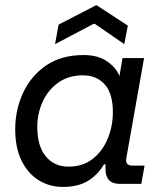

<svg xmlns="http://www.w3.org/2000/svg" viewBox="-20 -725 640 757"><path d="M228 12Q175 12 132.5 -14.5Q90 -41 65 -91.5Q40 -142 40 -215Q40 -292 71 -359Q102 -426 162 -467Q222 -508 310 -508Q367 -508 403 -482.5Q439 -457 451 -425L463 -496H548L478 -101Q473 -72 502 -72H550L537 0H453Q396 0 396 -58V-77H390Q366 -36 327 -12Q288 12 228 12ZM250 -68Q307 -68 346 -99Q385 -130 405 -179Q425 -228 425 -283Q425 -356 393 -392Q361 -428 307 -428Q250 -428 209.5 -399Q169 -370 148 -323.5Q127 -277 127 -225Q127 -149 160.5 -108.5Q194 -68 250 -68ZM197 -551 211 -628 360 -705 484 -624 470 -551 354 -631H349Z"/></svg>

Font: DM Mono
Style: Italic
Weight: 400
Italic angle: -10°
Designer: Colophon Foundry
Foundry: Colophon Foundry
Version: Version 1.000; ttfautohint (v1.8.2.53-6de2)